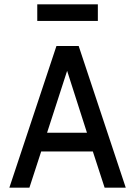

<svg xmlns="http://www.w3.org/2000/svg" viewBox="-20 -861 620 881"><path d="M23 0 239 -650H341L557 0H460L406 -166H169L115 0ZM196 -252H379L288 -536ZM151 -765V-841H429V-765Z"/></svg>

Font: Sometype Mono Medium
Style: Regular
Weight: 500
Monospace: yes
Designer: Ryoichi Tsunekawa
Foundry: Dharma Type
Version: Version 1.000; ttfautohint (v1.8.3)